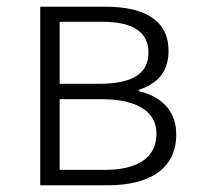

<svg xmlns="http://www.w3.org/2000/svg" viewBox="-20 -553 592 573"><path d="M100 0H301C425 0 506 -48 506 -152C506 -231 451 -268 394 -281V-285C445 -301 483 -335 483 -401C483 -493 410 -533 295 -533H100ZM158 -303V-488H285C382 -488 423 -454 423 -396C423 -338 383 -303 276 -303ZM158 -46V-257H283C390 -257 447 -219 447 -155C447 -84 394 -46 291 -46Z"/></svg>

Font: Noto Sans CJK KR Light
Style: Regular
Weight: 300
Designer: Ryoko NISHIZUKA (kana & ideographs); Paul D. Hunt (Latin, Greek & Cyrillic); Wenlong ZHANG (bopomofo); Sandoll Communica
Foundry: Adobe Systems Incorporated
Version: Version 1.004;PS 1.004;hotconv 1.0.82;makeotf.lib2.5.63406